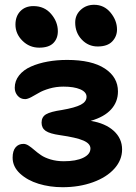

<svg xmlns="http://www.w3.org/2000/svg" viewBox="-20 -741 562 794"><path d="M383.8 -548.8Q345.2 -548.8 318.1 -577.4Q291 -606 291 -647.9Q291 -679.2 313.7 -700.2Q336.4 -721.2 369.1 -721.2Q410.6 -721.2 437.3 -688.7Q463.9 -656.2 463.9 -619.1Q463.9 -590.3 444.1 -569.6Q424.3 -548.8 383.8 -548.8ZM142.1 -543.9Q101.6 -543.9 72.8 -572.5Q43.9 -601.1 43.9 -639.2Q43.9 -673.8 64.2 -694.8Q84.5 -715.8 118.2 -715.8Q163.6 -715.8 191.4 -683.3Q219.2 -650.9 219.2 -611.8Q219.2 -581.5 200.4 -562.7Q181.6 -543.9 142.1 -543.9ZM238.8 33.2Q186 33.2 139.6 19Q93.3 4.9 62.7 -23.4Q32.2 -51.8 32.2 -88.9Q32.2 -117.2 44.4 -131.6Q56.6 -146 77.1 -146Q87.4 -146 98.6 -138.7Q109.9 -131.3 122.1 -120.6Q134.3 -109.9 149.7 -99.4Q165 -88.9 189.7 -81.5Q214.4 -74.2 244.1 -74.2Q294.4 -74.2 324.2 -88.6Q354 -103 354 -127Q354 -147 325 -159.7Q295.9 -172.4 228 -182.1Q186 -188 168.9 -199.7Q151.9 -211.4 151.9 -233.9Q151.9 -257.3 170.4 -268.3Q189 -279.3 235.8 -286.1Q290 -295.4 314 -307.9Q337.9 -320.3 337.9 -340.8Q337.9 -360.4 312 -371.6Q286.1 -382.8 242.2 -382.8Q211.9 -382.8 184.3 -374.8Q156.7 -366.7 140.6 -356.9Q124.5 -347.2 108.9 -339.1Q93.3 -331.1 84 -331.1Q64.9 -331.1 53 -345Q41 -358.9 41 -377.9Q41 -406.7 59.1 -429.4Q77.1 -452.1 108.2 -465.8Q139.2 -479.5 177 -486.3Q214.8 -493.2 257.8 -493.2Q359.4 -493.2 413.6 -457.5Q467.8 -421.9 467.8 -362.8Q467.8 -319.8 439.5 -288.6Q411.1 -257.3 355 -241.2Q415.5 -231.4 450.2 -200Q484.9 -168.5 484.9 -123Q484.9 -79.1 452.9 -43.5Q420.9 -7.8 364.3 12.7Q307.6 33.2 238.8 33.2Z"/></svg>

Font: Shantell Sans Bouncy
Style: Regular
Weight: 600
Designer: Stephen Nixon, Anya Danilova, Shantell Martin
Foundry: Arrow Type
Version: Version 1.006;[9816181b4]